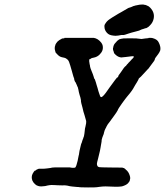

<svg xmlns="http://www.w3.org/2000/svg" viewBox="-20 -805 724 842"><path d="M548 -11 550 -13Q550 -13 549 -11Q548 -9 547.5 -9Q547 -9 548 -11ZM278 -639Q302 -639 345.5 -639Q389 -639 391 -639Q410 -636 424 -618Q429 -611 430 -606Q435 -584 418 -567Q407 -555 390 -552Q381 -551 377 -547Q375 -545 375 -546Q373 -547 371.5 -543.5Q370 -540 373 -524Q375 -517 375 -513Q376 -507 381 -495Q389 -476 391 -468Q392 -464 393 -461L396 -457L401 -442Q401 -440 403.5 -433Q406 -426 408 -418.5Q410 -411 411.5 -405.5Q413 -400 415 -395Q419 -380 423 -379Q429 -378 444 -398Q447 -403 459.5 -420Q472 -437 483 -452Q486 -456 488.5 -459Q491 -462 492.5 -464Q494 -466 494 -466Q494 -465 495 -465Q497 -465 499 -471L500 -473H499Q499 -474 512 -491Q517 -498 523 -507L530 -515Q530 -512 536 -521Q540 -526 540 -525L544 -530Q546 -532 550 -536Q558 -544 559 -546L560 -547Q560 -546 565 -552Q568 -556 566 -558Q564 -559 555 -558Q551 -557 543.5 -556.5Q536 -556 531 -555Q526 -554 521 -554Q516 -554 516 -553.5Q516 -553 512.5 -553Q509 -553 506 -554Q493 -557 481 -571L480 -573L479 -577Q477 -581 477 -583Q476 -584 475.5 -589Q475 -594 475.5 -594.5Q476 -595 477 -598Q477 -602 478 -604Q481 -611 481.5 -611.5Q482 -612 484 -614.5Q486 -617 487.5 -618.5Q489 -620 490 -621Q493 -626 497 -628Q498 -629 499.5 -630Q501 -631 502 -632Q503 -632 503.5 -632.5Q504 -633 504 -633Q504 -633 506.5 -633.5Q509 -634 509.5 -634.5Q510 -635 515.5 -635.5Q521 -636 521.5 -636.5Q522 -637 550 -637Q578 -637 578 -636.5Q578 -636 582 -636Q587 -636 601 -634Q604 -634 604 -634.5Q604 -635 611 -635.5Q618 -636 618.5 -636.5Q619 -637 624 -637Q632 -637 632 -639Q631 -639 639.5 -639Q648 -639 652 -637Q660 -635 667 -630Q673 -626 677 -617Q681 -609 683 -599Q684 -593 683 -585Q680 -576 674 -568Q658 -548 659 -545Q659 -544 658.5 -543Q658 -542 656 -538Q654 -535 636 -511Q634 -508 632 -505.5Q630 -503 628.5 -501.5Q627 -500 626.5 -500Q626 -500 624 -497Q616 -488 598 -469L589 -461L586 -454Q583 -448 580 -443.5Q577 -439 573.5 -433Q570 -427 568 -423.5Q566 -420 563.5 -415.5Q561 -411 557.5 -406.5Q554 -402 550 -396.5Q546 -391 543 -388Q540 -385 538 -382Q536 -379 532 -374.5Q528 -370 524.5 -364.5Q521 -359 516 -353Q498 -328 496 -321Q494 -317 490 -311Q487 -307 483 -301Q479 -295 476.5 -292Q474 -289 469.5 -282.5Q465 -276 462 -272Q451 -259 447 -250Q446 -248 445 -245.5Q444 -243 442 -240Q439 -235 436 -223Q435 -216 433 -213Q428 -201 426 -192Q426 -189 425.5 -184.5Q425 -180 424.5 -178.5Q424 -177 423 -170Q422 -163 421 -158Q421 -153 410 -109Q405 -91 405 -87Q405 -81 407 -78Q409 -73 415 -72Q416 -71 464.5 -70.5Q513 -70 516 -70Q525 -68 528 -65Q530 -63 532 -61Q544 -52 549 -35Q551 -29 551 -24.5Q551 -20 550 -18Q549 -10 542.5 -2.5Q536 5 522 10Q515 13 509 13Q503 14 486.5 14Q470 14 459 13Q441 12 429 13Q423 14 415.5 14.5Q408 15 404.5 16Q401 17 366 17Q329 17 323 15Q321 15 318 15Q315 15 307.5 14Q300 13 297 13Q286 12 275 9Q265 7 253 8Q242 8 234.5 7.5Q227 7 215 6.5Q203 6 197.5 7Q192 8 188.5 8.5Q185 9 178 11Q159 14 149 11Q140 9 134 3Q126 -4 122 -13Q116 -29 123 -43Q125 -47 128.5 -52Q132 -57 134 -57Q134 -56 137 -58Q142 -63 143 -62Q143 -62 147 -64L151 -65H164Q177 -65 182.5 -66Q188 -67 191 -67Q208 -69 208 -70Q208 -71 254 -71Q266 -71 273 -71Q280 -71 284 -71Q288 -71 289 -70.5Q290 -70 290 -70L299 -69Q305 -69 307.5 -69.5Q310 -70 311.5 -72Q313 -74 315 -80Q322 -103 323 -113Q323 -116 325 -122.5Q327 -129 327 -133Q327 -138 334 -166Q336 -176 338 -178Q339 -180 342 -191Q344 -196 344.5 -197Q345 -198 346 -202Q347 -206 348 -207Q349 -209 350 -218Q350 -222 351 -226Q352 -230 352 -235Q352 -240 355 -251Q359 -267 358 -274Q357 -279 351 -299Q348 -309 346 -315Q345 -322 342 -332Q336 -352 336.5 -352.5Q337 -353 335 -361Q335 -364 335 -366Q333 -378 329 -389Q325 -403 324 -411Q321 -426 319 -426Q319 -427 317.5 -430.5Q316 -434 316 -434Q316 -434 314.5 -437Q313 -440 312 -443L309 -447Q309 -447 308 -449Q307 -451 306 -454.5Q305 -458 305 -461Q303 -467 302 -469Q301 -471 299 -479.5Q297 -488 295 -494Q292 -503 288 -518Q283 -537 277 -543Q270 -550 261 -552Q249 -554 243 -557Q236 -561 229 -569Q222 -576 223 -578Q223 -579 221.5 -583.5Q220 -588 220 -593.5Q220 -599 220.5 -600Q221 -601 222 -605Q223 -611 227 -616Q231 -623 240 -629Q244 -631 244.5 -631.5Q245 -632 248 -633.5Q251 -635 251 -635V-636Q257 -636 262 -637Q263 -638 262 -638Q262 -639 262.5 -639Q263 -639 265 -639Q267 -639 269.5 -639Q272 -639 278 -639ZM609 -785Q611 -784 613 -784Q618 -784 624 -781Q627 -779 628 -779Q631 -779 639 -771Q659 -750 654 -724Q651 -707 638 -694Q631 -686 624 -683Q621 -681 617 -681Q616 -680 610 -678.5Q604 -677 601.5 -676Q599 -675 597 -674Q593 -671 576 -667Q561 -663 557 -662Q553 -661 544 -658Q535 -655 529 -653Q523 -651 518 -651.5Q513 -652 509.5 -651Q506 -650 504 -650Q502 -650 498 -649Q485 -647 476 -649Q467 -650 460 -653Q455 -655 449 -661Q446 -664 443 -669Q438 -678 438 -687Q438 -692 438 -692.5Q438 -693 438.5 -694.5Q439 -696 440 -698.5Q441 -701 443 -703Q449 -713 461 -721Q466 -725 473 -729Q480 -733 485.5 -736.5Q491 -740 498.5 -744.5Q506 -749 512 -752Q536 -766 543 -770Q544 -771 546 -771Q548 -771 551 -772.5Q554 -774 556.5 -774.5Q559 -775 561 -776.5Q563 -778 564 -778Q565 -778 568 -779Q573 -781 580 -782Q584 -783 587.5 -783.5Q591 -784 593 -784.5Q595 -785 601 -785Q607 -785 609 -785Z"/></svg>

Font: TT2020 Style E
Style: Italic
Weight: 400
Italic angle: -15°
Version: Version 0.2.000